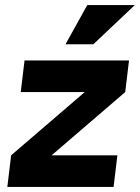

<svg xmlns="http://www.w3.org/2000/svg" viewBox="-20 -739 553 759"><path d="M325 -719H513L349 -564H239ZM184 -125H444L429 0H9L24 -125L315 -375H62L77 -500H490L475 -375Z"/></svg>

Font: Haskoy ExtraBold
Style: Italic
Weight: 800
Designer: Ertekin Erdin
Foundry: Ertekin Erdin
Version: Version 2.000; ttfautohint (v1.8.4.7-5d5b)